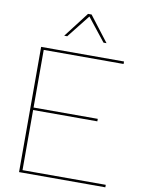

<svg xmlns="http://www.w3.org/2000/svg" viewBox="-99 -996 783 1063"><g transform="rotate(10 292.0 -464.5)"><path d="M437 -787H420L318 -916L216 -787H199L308 -929H328ZM84 0V-704H550V-690H101V-366H462V-352H101V-14H569V0Z"/></g></svg>

Font: Prodigy Sans Thin
Style: Regular
Weight: 100
Designer: Wei Huang
Foundry: Wei Huang
Version: Version 1.003; ttfautohint (v1.8.3)